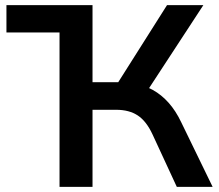

<svg xmlns="http://www.w3.org/2000/svg" viewBox="-20 -725 849 745"><path d="M5 -599V-705H339V-599ZM211 0V-705H339V-406H453L428 -389L628 -705H769L546 -364L496 -401Q539 -395 573 -376Q607 -357 634.5 -326Q662 -295 683 -251L805 0H666L572 -203Q548 -255 514.5 -277Q481 -299 431 -299H339V0Z"/></svg>

Font: NunitoSans3
Style: Bold
Weight: 700
Designer: Vernon Adams
Foundry: Vernon Adams
Version: Version 3.101;gftools[0.9.27]